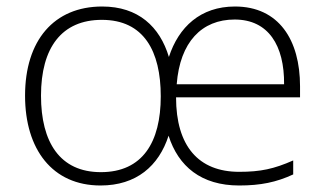

<svg xmlns="http://www.w3.org/2000/svg" viewBox="-20 -560 1000 590"><path d="M702 -540C596 -540 529 -477 499 -385C471 -478 405 -540 294 -540C146 -540 57 -436 57 -266C57 -101 141 10 289 10C399 10 468 -50 498 -143C528 -49 598 10 715 10C781 10 829 0 881 -24V-67C822 -41 781 -32 715 -32C590 -32 521 -111 521 -261H902V-295C902 -437 837 -540 702 -540ZM701 -500C805 -500 854 -420 853 -301H523C533 -431 600 -500 701 -500ZM293 -499C422 -499 474 -403 474 -264C474 -123 418 -31 290 -31C164 -31 106 -123 106 -266C106 -414 170 -499 293 -499Z"/></svg>

Font: Noto Sans Syriac Extralight
Style: Regular
Weight: 200
Designer: Patrick Giasson and the Monotype Design Team
Foundry: Monotype Imaging Inc.
Version: Version 3.000